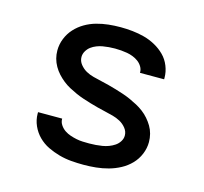

<svg xmlns="http://www.w3.org/2000/svg" viewBox="-84 -621 767 722"><g transform="rotate(15 300.0 -260.0)"><path d="M299 8Q275 8 251 6Q227 4 203.5 -2.5Q180 -9 158.5 -19.5Q137 -30 120 -47Q103 -64 93 -86.5Q83 -109 83 -133V-139H177V-137Q177 -125 184.5 -114Q192 -103 202.5 -96Q213 -89 225 -85Q237 -81 249 -78.5Q261 -76 273.5 -75.5Q286 -75 299 -75Q312 -75 324.5 -76Q337 -77 349.5 -79Q362 -81 374 -85.5Q386 -90 396.5 -97Q407 -104 414 -115Q421 -126 421 -138Q421 -154 410.5 -167Q400 -180 386 -187.5Q372 -195 357 -199Q342 -203 326.5 -206.5Q311 -210 295.5 -214Q280 -218 265 -222.5Q250 -227 235 -232Q220 -237 205.5 -243.5Q191 -250 177 -257.5Q163 -265 150.5 -275Q138 -285 127.5 -296.5Q117 -308 109 -322Q101 -336 97 -351Q93 -366 93 -382Q93 -406 102 -428.5Q111 -451 127 -468.5Q143 -486 163.5 -498Q184 -510 207 -516.5Q230 -523 253.5 -525.5Q277 -528 301 -528Q324 -528 347.5 -525.5Q371 -523 393.5 -517Q416 -511 437 -499.5Q458 -488 474.5 -471.5Q491 -455 500 -432.5Q509 -410 509 -387V-381H415V-383Q415 -395 408.5 -405.5Q402 -416 392.5 -423Q383 -430 371.5 -434.5Q360 -439 348.5 -441Q337 -443 325 -444Q313 -445 301 -445Q289 -445 277 -444Q265 -443 253.5 -441Q242 -439 230.5 -434.5Q219 -430 209.5 -423Q200 -416 193.5 -405Q187 -394 187 -382Q187 -366 197.5 -353Q208 -340 221.5 -332.5Q235 -325 250.5 -321Q266 -317 281.5 -313.5Q297 -310 312.5 -306Q328 -302 343 -297.5Q358 -293 373 -288Q388 -283 402.5 -276.5Q417 -270 431 -262.5Q445 -255 457.5 -245.5Q470 -236 480.5 -224Q491 -212 499 -198.5Q507 -185 511 -169.5Q515 -154 515 -138Q515 -114 505.5 -91Q496 -68 479 -50.5Q462 -33 440.5 -21.5Q419 -10 395.5 -3.5Q372 3 347.5 5.5Q323 8 299 8Z"/></g></svg>

Font: Iosevka Medium Extended
Style: Regular
Weight: 500
Width: 7
Monospace: yes
Designer: Belleve Invis
Foundry: Belleve Invis
Version: Version 32.5.0; ttfautohint (v1.8.4)